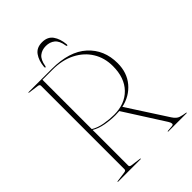

<svg xmlns="http://www.w3.org/2000/svg" viewBox="-241 -952 1061 1061"><g transform="rotate(-45 289.5 -421.0)"><path d="M503 -465Q503 -391 461 -341Q419 -291 350.5 -276L500.5 -44Q517 -18.5 536 -12.8Q555 -7 576 -4Q579 -4 579 -2Q579 0 576 0H434.5Q431.5 0 431.5 -2Q431.5 -4 434.5 -4L469.5 -7Q480 -8 479.5 -16.5Q479 -25 471.5 -37L322 -271.5Q308 -270 291.5 -270Q253 -270 213 -277.2Q173 -284.5 144 -302V-24Q144 -13.5 158 -12L217 -4Q220 -4 220 -2Q220 0 217 0H42Q39 0 39 -2Q39 -4 42 -4L101 -12Q115 -13.5 115 -24V-676Q115 -686.5 101 -688L42 -696Q39 -696 39 -698Q39 -700 42 -700H222.5Q360 -700 431.5 -635Q503 -570 503 -465ZM144 -694V-308.5Q173.5 -290.5 213.5 -283.8Q253.5 -277 287.5 -277Q372.5 -277 422.8 -328.8Q473 -380.5 473 -472Q473 -536.5 442.2 -586.5Q411.5 -636.5 355.2 -665.2Q299 -694 222.5 -694ZM289 -813Q258.5 -813 237.2 -796Q216 -779 209 -737Q208 -730.5 204 -730.5Q200 -730.5 200.5 -738Q204.5 -784 225.5 -813.2Q246.5 -842.5 289 -842.5Q332 -842.5 352.8 -813.2Q373.5 -784 377.5 -738Q378 -730.5 374 -730.5Q370 -730.5 369 -737Q362.5 -779 341.2 -796Q320 -813 289 -813Z"/></g></svg>

Font: Fraunces 144pt Thin
Style: Regular
Weight: 100
Version: Version 1.000;[f99f86859]